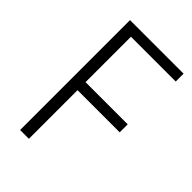

<svg xmlns="http://www.w3.org/2000/svg" viewBox="-214 -798 882 882"><g transform="rotate(45 227.0 -357.0)"><path d="M148 0H91V-714H439V-663H148V-368H422V-316H148Z"/></g></svg>

Font: Noto Sans Gurmukhi SemiCondensed Light
Style: Regular
Weight: 300
Width: 4
Designer: Jelle Bosma - Monotype Design Team
Foundry: Monotype Imaging Inc.
Version: Version 2.004; ttfautohint (v1.8.4.7-5d5b)